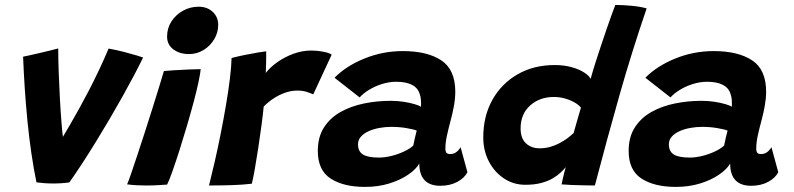

<svg xmlns="http://www.w3.org/2000/svg" viewBox="-20 -740 3180 769"><path d="M415 -545.5Q448.9 -539.4 478.6 -531.5Q508.4 -523.6 528.7 -517.6Q549 -511.5 553.1 -509.6Q537 -476.2 515.9 -436.4Q494.8 -396.5 470.2 -352.6Q445.6 -308.8 419 -263.4Q392.4 -218 364.9 -173.4Q337.5 -128.8 310.4 -87.1Q283.2 -45.5 257.9 -9.6Q230.1 -5.1 191.5 -5.1Q172.9 -5.1 155.5 -6.6Q138.1 -8 126 -9.6Q114.8 -64 105.7 -126.1Q96.6 -188.1 90.1 -253.9Q83.6 -319.6 79.2 -385.5Q74.9 -451.4 72.5 -513Q79.9 -514.4 97.4 -518.2Q114.9 -522 136.5 -527.1Q158.1 -532.1 178.8 -537.2Q199.4 -542.4 213.2 -546Q213.2 -505.1 215.1 -451.6Q217 -398.1 219.9 -344.4Q222.9 -290.6 226.4 -247.5Q229.9 -204.4 233 -183.9L225.9 -181.5Q242.6 -209.8 260.9 -241.2Q279.2 -272.6 298.4 -307.4Q317.6 -342.1 337.3 -380.1Q357 -418.1 376.6 -459.6Q396.1 -501 415 -545.5Z M649.4 -0.8Q640.5 -0.2 616.3 1.4Q592.1 3 565.8 3Q546.4 3 527.1 1.9Q507.8 0.8 489.1 -1.6Q494.1 -12.6 504.5 -42.8Q514.9 -72.9 529 -115.4Q543.1 -158 558.7 -206.1Q574.2 -254.2 589.2 -301.8Q604.2 -349.2 616.6 -389.5Q629 -429.8 636.5 -455.6Q654 -457.2 682 -458.9Q710 -460.5 738.1 -461.8Q766.1 -463 783.9 -463Q782.5 -446.9 774.9 -410.7Q767.2 -374.5 755.8 -332.1Q743.6 -286.5 728.6 -235.5Q713.6 -184.5 698.4 -136.8Q683.1 -89.1 670.2 -52.8Q657.4 -16.5 649.4 -0.8ZM737 -523.4Q699.4 -523.4 674.3 -542.3Q649.2 -561.2 649.2 -593.4Q649.2 -627.6 666.9 -654.6Q684.6 -681.5 713.3 -697.3Q742 -713.1 775.5 -713.1Q809.9 -713.1 831.9 -692.5Q854 -671.9 854 -640.6Q854 -609.5 837.9 -582.8Q821.9 -556 795.3 -539.7Q768.8 -523.4 737 -523.4Z M1044.5 -447.9Q1062 -470.5 1090.9 -491.1Q1119.8 -511.6 1155.1 -524.6Q1190.4 -537.6 1227.2 -537.6Q1251.1 -537.6 1275.4 -532.8Q1299.8 -528 1308.4 -521L1234.6 -362Q1224.8 -366.4 1208.9 -371.8Q1193 -377.2 1170.6 -377.2Q1147.4 -377.2 1123.6 -369.2Q1099.8 -361.2 1077.6 -346.9Q1055.4 -332.6 1036.2 -313.4Q1033.4 -284 1027.5 -239.4Q1021.6 -194.8 1014.4 -147.4Q1007.2 -100.1 1000.3 -61.4Q993.4 -22.6 988.6 -4.2Q952.2 0.2 905.9 1.6Q859.6 3 817.2 2.8Q828.1 -40.4 840.4 -94.1Q852.8 -147.9 864.2 -205.9Q875.8 -264 885.3 -320.3Q894.9 -376.6 900.8 -425.1Q906.8 -473.6 907.5 -507.6Q933.1 -514.4 962.8 -520.4Q992.5 -526.4 1016 -530.2Q1039.5 -534.1 1046.2 -534.5Q1046.2 -517 1045.9 -489.8Q1045.5 -462.6 1044.5 -447.9Z M1441.8 8.6Q1356.2 8.6 1304.6 -24.6Q1252.9 -57.8 1252.9 -135.5Q1252.9 -191.1 1277.6 -229.6Q1302.4 -268.1 1344.2 -291.6Q1386.1 -315 1438.2 -325.6Q1490.2 -336.2 1545.1 -336.2Q1571 -336.2 1596.2 -332.4Q1621.4 -328.5 1640.4 -322.9Q1659.5 -317.4 1665.9 -312.2Q1666.9 -320.8 1666.2 -335.9Q1665.6 -351 1661.5 -362Q1654.4 -387.4 1630.6 -399.9Q1606.8 -412.5 1567.1 -412.5Q1538.9 -412.5 1510.2 -403.6Q1481.5 -394.6 1458.1 -380.2Q1434.6 -365.9 1420.5 -349.8L1319.9 -428.6Q1366.2 -475.8 1439.7 -505.6Q1513.1 -535.4 1593.4 -535.4Q1691.6 -535.4 1747.6 -498.2Q1803.5 -461.1 1803.5 -372.6Q1803.5 -346.2 1798.1 -315.9Q1792.6 -285.5 1784.5 -255.8Q1776.4 -226 1770.1 -197.2Q1763.9 -168.5 1763.9 -145.9Q1763.9 -131.9 1768.8 -127.4Q1773.6 -122.9 1782.8 -122.9Q1796.1 -122.9 1806.6 -130.1Q1817 -137.2 1824.8 -150.4L1852.2 -50.1Q1840.2 -27 1811.4 -11.4Q1782.5 4.1 1743.4 4.1Q1701.9 4.1 1680.6 -18.3Q1659.4 -40.8 1659.4 -85.2Q1646.9 -62.5 1615.5 -40.9Q1584.1 -19.2 1539.6 -5.3Q1495 8.6 1441.8 8.6ZM1497.9 -108.9Q1521.6 -108.9 1548.2 -115.6Q1574.8 -122.2 1598.1 -133.2Q1621.5 -144.1 1635.2 -156.9Q1638.4 -172.5 1642 -188.9Q1645.6 -205.2 1649.1 -217Q1639.1 -221.4 1609.9 -226.6Q1580.8 -231.9 1547 -231.9Q1524.5 -231.9 1501.1 -227.8Q1477.8 -223.8 1457.9 -215.2Q1438.1 -206.6 1426 -193.2Q1413.9 -179.9 1413.9 -161.6Q1413.9 -133.8 1433.6 -121.3Q1453.4 -108.9 1497.9 -108.9Z M2229.2 -1.5Q2230.8 -8.6 2233.6 -21.6Q2236.5 -34.5 2239.9 -48.2Q2243.4 -61.9 2245.8 -70.4Q2238.9 -62 2226.8 -50.1Q2214.6 -38.2 2195.7 -26.8Q2176.8 -15.2 2149.2 -7.6Q2121.6 0.1 2083.9 0.1Q2036.8 0.1 1998.6 -25.2Q1960.4 -50.5 1938 -93.5Q1915.6 -136.5 1915.6 -189.8Q1915.6 -274.8 1952.1 -340.1Q1988.6 -405.4 2053.2 -442.4Q2117.8 -479.5 2201.5 -479.5Q2239.1 -479.5 2269.4 -471Q2299.8 -462.5 2319.7 -449.7Q2339.6 -436.9 2345.6 -423.9Q2353.1 -451.5 2363.9 -485.9Q2374.8 -520.4 2386.9 -556.5Q2399 -592.6 2410.3 -625.6Q2421.6 -658.6 2430.8 -683.7Q2439.9 -708.8 2444.5 -720.2Q2473.5 -720.2 2508.9 -716.9Q2544.4 -713.6 2570 -706.4Q2511 -534.1 2461.7 -360.6Q2412.4 -187.1 2362.6 2.9Q2350.5 2.9 2324.6 2.4Q2298.8 2 2271.8 1Q2244.8 0 2229.2 -1.5ZM2141.8 -146Q2163.1 -146 2182.9 -151.5Q2202.6 -157 2220.2 -166.2Q2237.8 -175.4 2252.3 -186.1Q2266.9 -196.9 2277.5 -207.2Q2280.4 -217.4 2284.4 -231.6Q2288.4 -245.8 2292.6 -260.4Q2296.9 -275.1 2300.6 -288.1Q2304.4 -301.1 2306.8 -308.9Q2298.8 -319.4 2282 -329.2Q2265.2 -339 2243.6 -345.3Q2222 -351.6 2198.1 -351.6Q2141.4 -351.6 2103.2 -317.4Q2065.1 -283.1 2065.1 -225.8Q2065.1 -185.9 2086.5 -165.9Q2107.9 -146 2141.8 -146Z M2686.8 8.6Q2601.2 8.6 2549.6 -24.6Q2497.9 -57.8 2497.9 -135.5Q2497.9 -191.1 2522.6 -229.6Q2547.4 -268.1 2589.2 -291.6Q2631.1 -315 2683.2 -325.6Q2735.2 -336.2 2790.1 -336.2Q2816 -336.2 2841.2 -332.4Q2866.4 -328.5 2885.4 -322.9Q2904.5 -317.4 2910.9 -312.2Q2911.9 -320.8 2911.2 -335.9Q2910.6 -351 2906.5 -362Q2899.4 -387.4 2875.6 -399.9Q2851.8 -412.5 2812.1 -412.5Q2783.9 -412.5 2755.2 -403.6Q2726.5 -394.6 2703.1 -380.2Q2679.6 -365.9 2665.5 -349.8L2564.9 -428.6Q2611.2 -475.8 2684.7 -505.6Q2758.1 -535.4 2838.4 -535.4Q2936.6 -535.4 2992.6 -498.2Q3048.5 -461.1 3048.5 -372.6Q3048.5 -346.2 3043.1 -315.9Q3037.6 -285.5 3029.5 -255.8Q3021.4 -226 3015.1 -197.2Q3008.9 -168.5 3008.9 -145.9Q3008.9 -131.9 3013.8 -127.4Q3018.6 -122.9 3027.8 -122.9Q3041.1 -122.9 3051.6 -130.1Q3062 -137.2 3069.8 -150.4L3097.2 -50.1Q3085.2 -27 3056.4 -11.4Q3027.5 4.1 2988.4 4.1Q2946.9 4.1 2925.6 -18.3Q2904.4 -40.8 2904.4 -85.2Q2891.9 -62.5 2860.5 -40.9Q2829.1 -19.2 2784.6 -5.3Q2740 8.6 2686.8 8.6ZM2742.9 -108.9Q2766.6 -108.9 2793.2 -115.6Q2819.8 -122.2 2843.1 -133.2Q2866.5 -144.1 2880.2 -156.9Q2883.4 -172.5 2887 -188.9Q2890.6 -205.2 2894.1 -217Q2884.1 -221.4 2854.9 -226.6Q2825.8 -231.9 2792 -231.9Q2769.5 -231.9 2746.1 -227.8Q2722.8 -223.8 2702.9 -215.2Q2683.1 -206.6 2671 -193.2Q2658.9 -179.9 2658.9 -161.6Q2658.9 -133.8 2678.6 -121.3Q2698.4 -108.9 2742.9 -108.9Z"/></svg>

Font: Grandstander Thin
Style: Italic
Weight: 100
Italic angle: -15°
Designer: Tyler Finck
Foundry: Etcetera Type Co
Version: Version 1.200